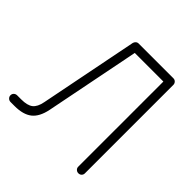

<svg xmlns="http://www.w3.org/2000/svg" viewBox="-186 -854 1020 1020"><g transform="rotate(45 324.5 -344.0)"><path d="M548 13Q538 13 530.5 6Q523 -1 523 -11V-651H308L202 -117Q189 -54 154.5 -27Q120 0 56 0H26Q15 0 7.5 -7.5Q0 -15 0 -25Q0 -36 7.5 -43Q15 -50 26 -50H56Q102 -50 123.5 -67Q145 -84 153 -126L263 -681Q265 -689 271.5 -695Q278 -701 288 -701H548Q559 -701 566 -693.5Q573 -686 573 -676V-11Q573 -1 566 6Q559 13 548 13Z"/></g></svg>

Font: Zen Kurenaido
Style: ARC
Weight: 400
Designer: Yoshimichi Ohira
Foundry: Positype
Version: Version 1.001